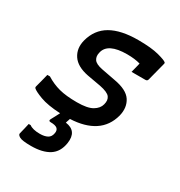

<svg xmlns="http://www.w3.org/2000/svg" viewBox="-182 -667 964 1030"><g transform="rotate(30 300.0 -152.0)"><path d="M375 -542Q457 -542 503.5 -529.5Q550 -517 557 -509Q561 -506 558 -498L529 -386Q526 -376 515 -376H429L431 -384Q435 -398 438 -411.5Q441 -425 444 -436Q410 -446 362 -446Q243 -446 228 -380Q221 -354 233 -335.5Q245 -317 287 -309L371 -293Q452 -279 478.5 -238Q505 -197 491 -141Q472 -70 416 -33Q360 4 269 8Q268 13 266 17.5Q264 22 263 26L260 36Q335 46 323 126Q314 185 272.5 211.5Q231 238 160 238Q105 238 88.5 228.5Q72 219 75 209Q80 189 84 172.5Q88 156 91 142H103Q124 158 169 158Q197 158 215 148.5Q233 139 237 115Q241 95 229.5 85Q218 75 188 75Q173 75 180 61Q187 48 194 35Q201 22 208 8Q129 4 83.5 -13Q38 -30 26 -42Q23 -45 24 -51Q31 -77 36 -96.5Q41 -116 46 -136H62Q102 -111 145.5 -99.5Q189 -88 256 -88Q321 -88 351.5 -106Q382 -124 389 -152Q397 -181 383.5 -199Q370 -217 320 -227L236 -242Q165 -256 137.5 -297.5Q110 -339 124 -394Q144 -470 206.5 -506Q269 -542 375 -542Z"/></g></svg>

Font: Recursive Mn Lnr St Med
Style: Italic
Weight: 500
Italic angle: -15°
Monospace: yes
Version: Version 1.079;hotconv 1.0.112;makeotfexe 2.5.65598; ttfautoh